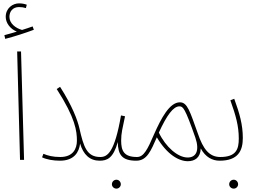

<svg xmlns="http://www.w3.org/2000/svg" viewBox="-20 -950 1533 1141"><path d="M11 -719C66 -733 133 -755 181 -773L174 -793C154 -786 134 -779 111 -772C72 -783 36 -811 36 -850C36 -881 55 -908 93 -908C108 -908 121 -906 134 -902L139 -922C126 -927 110 -930 93 -930C56 -930 14 -902 14 -850C14 -813 41 -778 80 -762C63 -757 37 -749 6 -741Z M99 0H123L105 -644H82Z M338 -17C294 -17 264 -25 238 -36L230 -15C257 -2 297 5 336 5C422 5 450 -47 456 -97C475 -31 514 5 572 5C587 5 592 1 592 -6C592 -11 590 -17 576 -17C496 -17 477 -77 452 -187C441 -236 409 -322 337 -434L317 -421C429 -247 437 -170 437 -114C437 -67 415 -17 338 -17Z M672 171C686 171 698 159 698 145C698 130 686 118 672 118C657 118 645 130 645 145C645 159 657 171 672 171Z M572 5C616 5 653 -9 680 -106C681 -30 705 5 790 5C805 5 810 1 810 -6C810 -11 808 -17 794 -17C716 -17 700 -54 700 -115C700 -159 708 -187 723 -259L699 -264C661 -43 618 -17 576 -17Z M790 5C854 5 877 -55 912 -134C974 -29 1045 8 1096 8C1138 8 1171 -13 1173 -68C1201 -16 1242 5 1285 5C1298 5 1305 2 1305 -6C1305 -15 1298 -17 1289 -17C1223 -17 1187 -65 1156 -156C1108 -289 1094 -342 1049 -342C988 -342 938 -248 896 -153C856 -60 834 -17 794 -17ZM924 -162C971 -265 1010 -318 1046 -318C1068 -318 1079 -309 1141 -132C1167 -55 1146 -14 1095 -14C1037 -14 965 -76 924 -162Z M1369 171C1383 171 1395 159 1395 145C1395 130 1383 118 1369 118C1354 118 1342 130 1342 145C1342 159 1354 171 1369 171Z M1285 5C1395 5 1423 -54 1423 -130C1423 -208 1404 -276 1372 -363L1349 -354C1382 -262 1399 -201 1399 -126C1399 -64 1384 -17 1289 -17Z"/></svg>

Font: Noto Sans Arabic ExtCond Thin
Style: Regular
Weight: 100
Width: 2
Designer: Monotype Design Team, Nadine Chahine, Nizar Qandah and Khaled Hosny
Foundry: Monotype Imaging Inc.
Version: Version 2.012